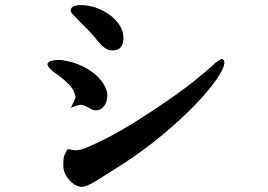

<svg xmlns="http://www.w3.org/2000/svg" viewBox="-20 -639 1040 745"><path d="M459 -493.2Q459 -443.4 416 -443.4Q405.3 -443.4 396.5 -447.3Q387.7 -451.2 378.4 -459.5Q369.1 -467.8 358.9 -480.5Q348.6 -493.2 334 -509.8Q326.2 -518.6 313 -531.7Q299.8 -544.9 286.6 -558.1Q273.4 -571.3 263.7 -582Q253.9 -592.8 253.9 -596.7Q253.9 -619.1 293 -619.1Q326.2 -619.1 356 -607.9Q385.7 -596.7 408.7 -579.1Q431.6 -561.5 445.3 -539.1Q459 -516.6 459 -493.2ZM396.5 -269.5Q396.5 -244.1 383.8 -227.5Q371.1 -210.9 352.5 -210.9Q343.8 -210.9 335.9 -214.8Q328.1 -218.8 320.3 -223.1Q312.5 -227.5 303.7 -230.5Q294.9 -233.4 284.2 -231.4Q274.4 -228.5 267.6 -225.6Q264.6 -223.6 261.2 -223.1Q257.8 -222.7 255.9 -221.7Q252.9 -220.7 251 -219.7Q253.9 -219.7 257.3 -225.6Q260.7 -231.4 264.2 -239.3Q267.6 -247.1 270.5 -254.4Q273.4 -261.7 273.4 -263.7Q266.6 -293 246.1 -313Q225.6 -333 203.1 -349.6Q177.7 -366.2 170.9 -376Q164.1 -385.7 164.1 -388.7Q164.1 -396.5 175.3 -401.4Q186.5 -406.2 208 -406.2Q211.9 -406.2 215.3 -406.2Q218.8 -406.2 223.6 -405.3Q266.6 -398.4 299.3 -382.3Q332 -366.2 353.5 -346.7Q375 -327.1 385.7 -306.2Q396.5 -285.2 396.5 -269.5ZM850.6 -396.5Q850.6 -375 819.8 -330.6Q789.1 -286.1 736.3 -231.4Q683.6 -176.8 612.3 -117.2Q541 -57.6 460 -4.9Q413.1 24.4 385.3 42.5Q357.4 60.5 340.8 69.8Q324.2 79.1 314.5 82.5Q304.7 85.9 294.9 85.9Q287.1 85.9 274.9 80.1Q262.7 74.2 252 63Q241.2 51.8 233.4 36.6Q225.6 21.5 225.6 2.9Q225.6 -13.7 227.1 -24.9Q228.5 -36.1 239.3 -55.7Q239.3 -59.6 248 -59.6Q252 -59.6 259.3 -57.6Q266.6 -55.7 274.4 -55.7Q285.2 -56.6 296.9 -59.6Q308.6 -62.5 325.2 -70.3Q354.5 -83 383.8 -97.7Q413.1 -112.3 448.2 -132.3Q483.4 -152.3 526.9 -180.2Q570.3 -208 627.9 -247.1Q686.5 -287.1 732.9 -324.2Q779.3 -361.3 816.4 -395.5Q823.2 -400.4 829.1 -404.8Q835 -409.2 839.8 -411.1Q850.6 -408.2 850.6 -396.5Z"/></svg>

Font: JasonHandwriting1
Style: Regular
Weight: 400
Version: Version 1.48.20